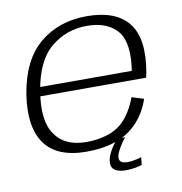

<svg xmlns="http://www.w3.org/2000/svg" viewBox="-80 -671 818 864"><g transform="rotate(-10 329.0 -239.0)"><path d="M267.5 4.5 275 -38.5Q175.5 -38.5 131.5 -103Q86.5 -166 107.5 -297Q129.5 -435.5 201 -494.5Q272 -553 365 -553Q461 -553 507 -496Q549 -442 530 -318.5H102.5L95 -277H588Q591 -288 593 -299.5Q619.5 -450.5 562.5 -523.5Q505.5 -596 372.5 -596Q244.5 -596 157 -523Q69.5 -450 44.5 -297.5Q21.5 -151.5 77 -73Q133 4.5 267.5 4.5ZM275 -38.5 267.5 4.5Q343.5 4.5 403 -16.5Q461.5 -37 503 -82Q543.5 -126.5 562.5 -185L508 -202Q491 -153.5 460 -114Q428.5 -74 380.5 -56Q332 -38.5 275 -38.5ZM423.5 117.5Q439.5 117.5 455 115.8Q470.5 114 483 111Q495.5 108 500.5 106L504 71Q498.5 73.5 487.5 76.2Q476.5 79 463.8 80.8Q451 82.5 439 82.5Q420.5 82.5 411.8 75.8Q403 69 403 57.5Q403 45 411.2 28Q419.5 11 430.5 -5.2Q441.5 -21.5 448.5 -29.5H413.5Q403 -19.5 390.5 -1.8Q378 16 369.5 36Q361 56 361 73Q361 89.5 369.2 99Q377.5 108.5 392 113Q406.5 117.5 423.5 117.5Z"/></g></svg>

Font: Anybody SemiExpanded Light
Style: Italic
Weight: 300
Width: 6
Italic angle: -10°
Version: Version 1.113;gftools[0.9.25]